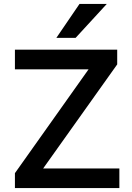

<svg xmlns="http://www.w3.org/2000/svg" viewBox="-20 -958 673 978"><path d="M56 0V-76L466 -654L481 -605H56V-705H577V-630L165 -51L152 -100H588V0ZM267 -765 385 -938H524L365 -765Z"/></svg>

Font: Nunito Sans 6pt SemiBold
Style: Regular
Weight: 600
Version: Version 3.101;gftools[0.9.27]